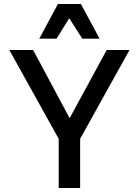

<svg xmlns="http://www.w3.org/2000/svg" viewBox="-20 -948 700 968"><path d="M633 -696 384 -248V0H276V-248L27 -696H147L331 -352L518 -696ZM272 -928H388L482 -753H395L329 -856L265 -753H178Z"/></svg>

Font: Amiko SemiBold
Style: Regular
Weight: 600
Designer: Pablo Impallari, Rodrigo Fuenzalida, Andres Torresi
Foundry: Impallari Type
Version: Version 1.001; ttfautohint (v1.3)